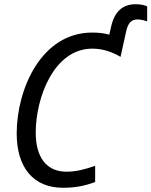

<svg xmlns="http://www.w3.org/2000/svg" viewBox="-20 -878 716 908"><path d="M278 10C339 10 383 0 430 -17V-94C385 -78 341 -66 295 -66C201 -66 149 -132 149 -251C149 -415 234 -648 417 -648C469 -648 515 -630 550 -609L577 -731C586 -770 601 -786 631 -786C646 -786 661 -782 676 -777V-848C663 -854 645 -858 622 -858C564 -858 522 -828 505 -750L497 -714C473 -721 446 -724 416 -724C175 -724 59 -456 59 -247C59 -84 139 10 278 10Z"/></svg>

Font: Noto Sans SemiCondensed
Style: Italic
Weight: 400
Width: 4
Italic angle: -12°
Designer: Monotype Design Team
Foundry: Monotype Imaging Inc.
Version: Version 2.013